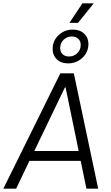

<svg xmlns="http://www.w3.org/2000/svg" viewBox="-38 -1122 658 1142"><path d="M-18 0 321 -686H401L546 0H476L442 -165H137L58 0ZM430 -224 352 -602H348L166 -224ZM375 -986 452 -1102H518V-1100L426 -986ZM367 -745Q325 -745 300 -769Q275 -793 275 -830Q275 -880 310.5 -913Q346 -946 395 -946Q437 -946 462.5 -922Q488 -898 488 -860Q488 -828 471.5 -801.5Q455 -775 427.5 -760Q400 -745 367 -745ZM372 -786Q401 -786 421.5 -805.5Q442 -825 442 -855Q442 -877 428 -891Q414 -905 389 -905Q361 -905 340.5 -885.5Q320 -866 320 -836Q320 -813 334.5 -799.5Q349 -786 372 -786Z"/></svg>

Font: Chivo Mono Medium ExtraLight
Style: Italic
Weight: 250
Italic angle: -8.05°
Monospace: yes
Version: Version 1.008